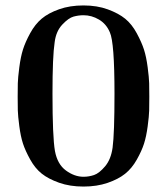

<svg xmlns="http://www.w3.org/2000/svg" viewBox="-20 -675 615 706"><path d="M287 11Q237 11 197.5 -3Q158 -17 133.5 -36.5Q109 -56 91 -88.5Q73 -121 64.5 -147Q56 -173 51 -211Q46 -249 45.5 -269Q45 -289 45 -319Q45 -349 45.5 -369Q46 -389 51 -427.5Q56 -466 64.5 -493Q73 -520 91 -553Q109 -586 133.5 -606.5Q158 -627 197.5 -641Q237 -655 287 -655Q337 -655 376.5 -640.5Q416 -626 440.5 -606Q465 -586 483 -552.5Q501 -519 509.5 -492.5Q518 -466 523 -427.5Q528 -389 528.5 -369Q529 -349 529 -319Q529 -289 528.5 -268.5Q528 -248 523 -210.5Q518 -173 509.5 -146.5Q501 -120 483 -88Q465 -56 440 -36Q415 -16 375.5 -2.5Q336 11 287 11ZM173 -331Q173 -172 182 -120Q191 -71 222.5 -48Q254 -25 287 -25Q307 -25 326 -31.5Q345 -38 366.5 -63.5Q388 -89 394 -132Q401 -184 401 -331Q401 -519 384 -556Q371 -587 344 -603Q317 -619 287 -619Q269 -619 250.5 -614Q232 -609 209 -584.5Q186 -560 181 -520Q173 -468 173 -331Z"/></svg>

Font: CMU Serif
Style: Bold
Weight: 700
Version: Version 0.7.0